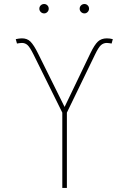

<svg xmlns="http://www.w3.org/2000/svg" viewBox="-20 -919 628 939"><path d="M284.7 0V-368.2L144 -652.3Q126 -688.5 114.5 -698.7Q103 -709 87.4 -709Q81.1 -709 75 -708Q68.8 -707 63 -706.1L57.1 -727.5Q64.9 -729 71.5 -730.2Q78.1 -731.4 84.5 -731.4Q112.3 -732.4 129.2 -715.3Q146 -698.2 166 -657.7L295.9 -396L422.4 -659.2Q441.9 -699.7 458.7 -715.6Q475.6 -731.4 502.4 -731.4Q510.3 -731.4 517.1 -730.5Q523.9 -729.5 531.7 -727.5L525.9 -706.1Q519.5 -707 513.7 -708Q507.8 -709 502.4 -709Q486.3 -709 474.1 -698.5Q461.9 -688 444.8 -652.3L307.1 -368.2V0ZM393.1 -853.5Q383.3 -853.5 376.5 -860.4Q369.6 -867.2 369.6 -876.5Q369.6 -886.2 376.5 -892.8Q383.3 -899.4 393.1 -899.4Q402.3 -899.4 408.9 -892.8Q415.5 -886.2 415.5 -876.5Q415.5 -867.2 408.9 -860.4Q402.3 -853.5 393.1 -853.5ZM195.8 -853.5Q186 -853.5 179.2 -860.4Q172.4 -867.2 172.4 -876.5Q172.4 -886.2 179.2 -892.8Q186 -899.4 195.8 -899.4Q205.1 -899.4 211.7 -892.8Q218.3 -886.2 218.3 -876.5Q218.3 -867.2 211.7 -860.4Q205.1 -853.5 195.8 -853.5Z"/></svg>

Font: Inter 17pt Thin
Style: Regular
Weight: 250
Version: Version 4.001;git-66647c0bb